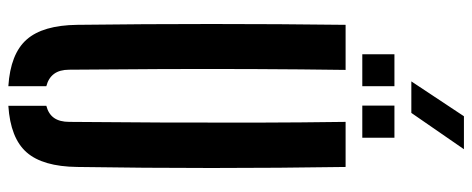

<svg xmlns="http://www.w3.org/2000/svg" viewBox="-356 -768 1132 460"><g transform="rotate(90 210.0 -538.0)"><path d="M39.5 -157Q37.5 -317 37.5 -478.8Q37.5 -640.5 39.5 -800H147.5Q146 -693.5 145.5 -581.2Q145 -469 145.5 -356.8Q146 -244.5 147 -138Q147 -115 157 -101.5Q167 -88 186.5 -83V8Q109 3 74.8 -35.8Q40.5 -74.5 39.5 -157ZM233.5 8V-83Q253 -88 262.5 -101.5Q272 -115 272 -138Q273 -244.5 273.5 -356.8Q274 -469 273.8 -581.2Q273.5 -693.5 272 -800H380Q382.5 -640.5 382.5 -478.8Q382.5 -317 380 -157Q379 -74.5 345 -35.8Q311 3 233.5 8ZM233 -840V-917H310V-840ZM110 -840V-917H186.5V-840ZM175 -957.5 258.5 -1083.5H337.5L250.5 -957.5Z"/></g></svg>

Font: Big Shoulders Stencil Display Thin
Style: Bold
Weight: 700
Version: Version 2.001